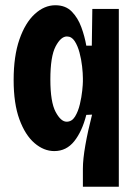

<svg xmlns="http://www.w3.org/2000/svg" viewBox="-20 -562 525 732"><path d="M296 150V81Q296 45 305.5 -9Q315 -63 331 -125L309 -124Q293 -61 263 -23.5Q233 14 187 14Q147 14 111.5 -16.5Q76 -47 54 -107Q32 -167 32 -257Q32 -348 54 -411.5Q76 -475 112.5 -508.5Q149 -542 191 -542Q230 -542 253.5 -518Q277 -494 290 -458.5Q303 -423 309 -388H330L332 -528H433V150ZM234 -98Q254 -98 266 -117.5Q278 -137 284.5 -164.5Q291 -192 293.5 -216.5Q296 -241 296 -251V-264Q296 -282 293 -309Q290 -336 283 -362Q276 -388 264.5 -405.5Q253 -423 235 -423Q212 -423 192 -385Q172 -347 172 -259Q172 -173 192 -135.5Q212 -98 234 -98Z"/></svg>

Font: Bricolage Grotesque 10pt Condensed Bricolage Grotesque 10pt Condensed Regular
Style: Bold
Weight: 700
Width: 3
Designer: Mathieu Triay
Foundry: Atelier Triay
Version: Version 1.000; ttfautohint (v1.8.4.7-5d5b);gftools[0.9.32]